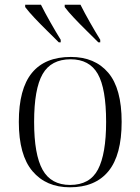

<svg xmlns="http://www.w3.org/2000/svg" viewBox="-20 -786 596 816"><path d="M277 10Q176 10 118 -58.5Q60 -127 60 -268Q60 -408 115.5 -476Q171 -544 281 -544Q383 -544 440 -477Q497 -410 497 -268Q497 -127 441 -58.5Q385 10 277 10ZM278 0Q362 0 396.5 -66Q431 -132 431 -268Q431 -410 395.5 -472Q360 -534 280 -534Q197 -534 161 -471Q125 -408 125 -268Q125 -129 161 -64.5Q197 0 278 0ZM230 -606Q206 -630 178.5 -657Q151 -684 126.5 -710Q102 -736 87 -756V-766H154Q171 -732 194 -691.5Q217 -651 238 -617V-606ZM398 -606Q374 -630 346.5 -657Q319 -684 294.5 -710Q270 -736 255 -756V-766H322Q339 -732 362 -691.5Q385 -651 406 -617V-606Z"/></svg>

Font: Noto Serif Display Light
Style: Regular
Weight: 300
Designer: Monotype Design Team
Foundry: Monotype Imaging Inc.
Version: Version 2.009